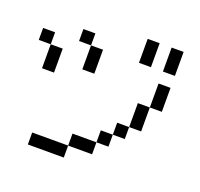

<svg xmlns="http://www.w3.org/2000/svg" viewBox="-152 -1086 1305 1255"><g transform="rotate(20 500.0 -458.5)"><path d="M750 -916.7V-750H666.7V-916.7ZM0 -666.7V-750H83.3V-666.7ZM750 -333.3V-250H666.7V-333.3ZM750 -500H833.3V-333.3H750ZM166.7 0V-83.3H416.7V0ZM916.7 -916.7V-750H833.3V-916.7ZM166.7 -500H83.3V-666.7H166.7ZM916.7 -500H833.3V-666.7H916.7ZM333.3 -583.3V-750H416.7V-583.3ZM333.3 -833.3V-750H250V-833.3ZM666.7 -166.7H583.3V-250H666.7ZM416.7 -83.3V-166.7H583.3V-83.3Z"/></g></svg>

Font: GalmuriMono11 Regular
Style: Regular
Weight: 400
Designer: Lee Minseo (quiple)
Version: Version 2.399;hotconv 1.1.1;makeotfexe 2.6.0 DEVELOPMENT